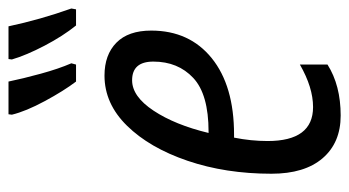

<svg xmlns="http://www.w3.org/2000/svg" viewBox="-205 -607 822 452"><g transform="rotate(-90 206.0 -381.0)"><path d="M280 -613 283 -624Q270 -654 258.5 -696Q247 -738 240 -772H163L162 -764Q170 -731 194 -686.5Q218 -642 240 -613ZM410 -613 412 -624Q386 -697 370 -772H293L292 -764Q302 -730 324.5 -687Q347 -644 372 -613ZM280 -21V-86Q226 -55 180 -55Q100 -55 100 -162Q100 -201 108 -241H115Q230 -241 295 -293.5Q360 -346 360 -436Q360 -490 331.5 -518Q303 -546 254 -546Q188 -546 136 -493Q84 -440 53.5 -350.5Q23 -261 23 -153Q23 -75 59.5 -32.5Q96 10 160 10Q231 10 280 -21ZM243 -481Q287 -481 287 -431Q287 -373 248.5 -337Q210 -301 122 -301H119Q138 -380 171.5 -430.5Q205 -481 243 -481Z"/></g></svg>

Font: Noto Sans Display Condensed
Style: Italic
Weight: 400
Width: 3
Designer: Monotype Design team
Foundry: Monotype Imaging Inc.
Version: 1.000